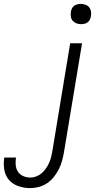

<svg xmlns="http://www.w3.org/2000/svg" viewBox="-60 -742 556 985"><path d="M95 223Q64 223 34.5 213Q5 203 -14 181Q-33 159 -38 128Q-43 97 -38 66H22Q19 85 20.5 104Q22 123 31.5 138Q41 153 58.5 161Q76 169 95 169Q111 169 126.5 163Q142 157 154.5 146Q167 135 176.5 121Q186 107 192.5 92.5Q199 78 202.5 62.5Q206 47 209 31L300 -520H361L268 40Q264 62 258 84Q252 106 241.5 126.5Q231 147 216 166Q201 185 181.5 198Q162 211 139.5 217Q117 223 95 223ZM355 -618Q343 -618 331.5 -622.5Q320 -627 312.5 -636Q305 -645 303.5 -657.5Q302 -670 304 -683Q305 -691 309.5 -699.5Q314 -708 321.5 -713Q329 -718 337.5 -720Q346 -722 355 -722Q367 -722 379 -717.5Q391 -713 398 -704Q405 -695 407 -682.5Q409 -670 406 -657Q405 -649 400.5 -640.5Q396 -632 389 -627Q382 -622 373 -620Q364 -618 355 -618Z"/></svg>

Font: Iosevka QP Light
Style: Italic
Weight: 300
Italic angle: -9°
Designer: Belleve Invis
Foundry: Belleve Invis
Version: Version 20.0.0; ttfautohint (v1.8.4)